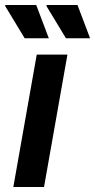

<svg xmlns="http://www.w3.org/2000/svg" viewBox="-34 -743 378 763"><path d="M228 -591H324L274 -723H152L150 -720ZM64 -591H160L110 -723H-12L-14 -720ZM19 0H141L234 -526H112Z"/></svg>

Font: Archivo SemiBold
Style: Italic
Weight: 600
Italic angle: -10°
Designer: Hector Gatti
Foundry: Omnibus-Type
Version: Version 2.001